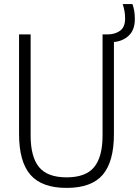

<svg xmlns="http://www.w3.org/2000/svg" viewBox="-20 -908 678 937"><path d="M305 9Q184 9 128.5 -55Q73 -119 73 -254V-740H129.5V-246.5Q129.5 -142.5 170.5 -92.5Q211.5 -42.5 305 -42.5Q398.5 -42.5 439.5 -92.5Q480.5 -142.5 480.5 -246.5V-740H504Q541 -740 565.8 -757.8Q590.5 -775.5 590.5 -817Q590.5 -837.5 587.5 -854Q584.5 -870.5 579 -888H626.5Q632.5 -870.5 635.2 -853.8Q638 -837 638 -814.5Q638 -762.5 609 -734.8Q580 -707 536 -703V-254Q536 -119 481.2 -55Q426.5 9 305 9Z"/></svg>

Font: Encode Sans Cnd Lt
Style: Regular
Weight: 300
Width: 3
Designer: Multiple Designers
Foundry: Impallari Type
Version: Version 3.002; ttfautohint (v1.8.3) -l 8 -r 50 -G 200 -x 14 